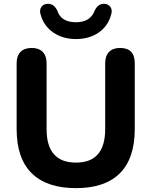

<svg xmlns="http://www.w3.org/2000/svg" viewBox="-20 -962 783 993"><path d="M190 -887Q183 -909 193 -924.5Q203 -940 222 -942Q257 -946 276 -908Q295 -847 373 -847Q448 -847 470 -908Q489 -946 523 -942Q542 -940 552 -924.5Q562 -909 555 -887Q539 -827 490 -793.5Q441 -760 373 -760Q305 -760 255.5 -794Q206 -828 190 -887ZM373 11Q222 11 144 -66Q66 -143 66 -295V-635Q66 -673 86 -693.5Q106 -714 144 -714Q181 -714 201 -693.5Q221 -673 221 -635V-294Q221 -121 373 -121Q524 -121 524 -294V-635Q524 -673 544 -693.5Q564 -714 601 -714Q677 -714 677 -635V-295Q677 -143 600 -66Q523 11 373 11Z"/></svg>

Font: Nunito ExtraBold
Style: Regular
Weight: 800
Designer: Vernon Adams
Foundry: Vernon Adams
Version: Version 3.602